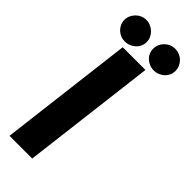

<svg xmlns="http://www.w3.org/2000/svg" viewBox="-293 -946 980 980"><g transform="rotate(45 197.0 -456.0)"><path d="M24.5 0ZM192.5 0H28.5L117.5 -728.5H281.5ZM185.5 -833Q185.5 -817 179 -803Q172.5 -789 161.2 -778.8Q150 -768.5 135.2 -762.5Q120.5 -756.5 103.5 -756.5Q87.5 -756.5 73.2 -762.5Q59 -768.5 48.2 -778.8Q37.5 -789 31 -803Q24.5 -817 24.5 -833Q24.5 -849.5 31 -863.8Q37.5 -878 48.2 -889Q59 -900 73.2 -906.2Q87.5 -912.5 103.5 -912.5Q120.5 -912.5 135.2 -906.2Q150 -900 161.2 -889Q172.5 -878 179 -863.8Q185.5 -849.5 185.5 -833ZM393.5 -833Q393.5 -817 387.2 -803Q381 -789 370 -778.8Q359 -768.5 344.2 -762.5Q329.5 -756.5 312.5 -756.5Q296 -756.5 281.5 -762.5Q267 -768.5 256 -778.8Q245 -789 238.8 -803Q232.5 -817 232.5 -833Q232.5 -849.5 238.8 -863.8Q245 -878 256 -889Q267 -900 281.5 -906.2Q296 -912.5 312.5 -912.5Q329.5 -912.5 344.2 -906.2Q359 -900 370 -889Q381 -878 387.2 -863.8Q393.5 -849.5 393.5 -833Z"/></g></svg>

Font: Lato Black
Style: Italic
Weight: 900
Italic angle: -7°
Designer: Lukasz Dziedzic
Foundry: tyPoland Lukasz Dziedzic
Version: Version 2.007; 2014-02-27